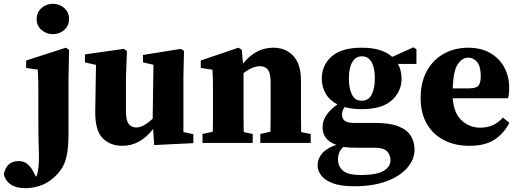

<svg xmlns="http://www.w3.org/2000/svg" viewBox="-119 -749 2716 1006"><path d="M14 237Q-35 237 -63 217.5Q-91 198 -99 164Q-85 95 -21 95Q5 95 23.5 109.5Q42 124 57 153L70 178Q73 172 75.5 165.5Q78 159 79 149Q87 113 84.5 46Q82 -21 82 -104V-258Q82 -299 81.5 -326.5Q81 -354 79 -384L18 -393V-432L226 -499L243 -488L240 -343V-54Q240 6 234 47Q228 88 214 116.5Q200 145 175 170Q136 209 94 223Q52 237 14 237ZM158 -570Q123 -570 98 -592.5Q73 -615 73 -649Q73 -684 98 -706.5Q123 -729 158 -729Q193 -729 218 -706.5Q243 -684 243 -649Q243 -615 218 -592.5Q193 -570 158 -570Z M689 11 683 -73Q651 -31 610.5 -8Q570 15 522 15Q458 15 418.5 -25.5Q379 -66 380 -165L384 -409L326 -422V-464L530 -493L546 -482L541 -343V-164Q541 -118 555.5 -99.5Q570 -81 595 -81Q616 -81 638.5 -94.5Q661 -108 681 -127L685 -410L630 -422V-461L829 -493L845 -482L842 -343V-57L894 -46V1Z M942 0V-47L996 -59Q997 -95 997 -137Q997 -179 997 -210V-268Q997 -309 996.5 -331.5Q996 -354 994 -384L933 -393V-432L1130 -499L1148 -488L1154 -416Q1193 -462 1231.5 -480.5Q1270 -499 1313 -499Q1378 -499 1418 -456Q1458 -413 1458 -326V-210Q1458 -177 1458 -135.5Q1458 -94 1459 -57L1509 -47V0H1245V-47L1298 -59Q1299 -95 1299 -136.5Q1299 -178 1299 -210V-315Q1299 -363 1285.5 -382.5Q1272 -402 1243 -402Q1204 -402 1157 -366V-210Q1157 -179 1157 -136.5Q1157 -94 1158 -57L1205 -47V0Z M1652 86Q1652 124 1679 146Q1706 168 1771 168Q1854 168 1890.5 146.5Q1927 125 1927 91Q1927 62 1908.5 43.5Q1890 25 1846 25H1749Q1728 25 1711 24Q1694 23 1680 21Q1652 46 1652 86ZM1776 -221Q1811 -221 1828 -252.5Q1845 -284 1845 -339Q1845 -393 1828 -423.5Q1811 -454 1777 -454Q1744 -454 1726.5 -423Q1709 -392 1709 -338Q1709 -284 1725.5 -252.5Q1742 -221 1776 -221ZM1776 -177Q1726 -177 1687 -188Q1673 -170 1673 -149Q1673 -127 1687.5 -116Q1702 -105 1734 -105H1848Q1924 -105 1969 -87Q2014 -69 2033.5 -37Q2053 -5 2053 36Q2053 85 2016 129Q1979 173 1908 200Q1837 227 1736 227Q1665 227 1623 210.5Q1581 194 1563 169Q1545 144 1545 117Q1545 82 1569.5 54Q1594 26 1643 10Q1571 -16 1571 -82Q1571 -147 1649 -202Q1608 -223 1587.5 -258.5Q1567 -294 1567 -337Q1567 -407 1618.5 -453Q1670 -499 1776 -499Q1832 -499 1871.5 -486.5Q1911 -474 1936 -451L2047 -501L2063 -491V-414H1966Q1985 -380 1985 -337Q1985 -270 1934 -223.5Q1883 -177 1776 -177Z M2334 -447Q2303 -447 2279.5 -412.5Q2256 -378 2253 -286H2338Q2376 -286 2388 -300.5Q2400 -315 2400 -349Q2400 -401 2381 -424Q2362 -447 2334 -447ZM2341 15Q2266 15 2208.5 -14Q2151 -43 2118 -99Q2085 -155 2085 -236Q2085 -319 2118 -378Q2151 -437 2207.5 -468Q2264 -499 2334 -499Q2401 -499 2449 -471.5Q2497 -444 2523 -396.5Q2549 -349 2549 -288Q2549 -258 2543 -234H2253Q2259 -155 2300.5 -117.5Q2342 -80 2397 -80Q2470 -80 2516 -133L2550 -105Q2518 -46 2469 -15.5Q2420 15 2341 15Z"/></svg>

Font: Source Serif 4
Style: Bold
Weight: 700
Designer: Frank Grießhammer
Foundry: Adobe
Version: Version 4.005;hotconv 1.1.0;makeotfexe 2.6.0